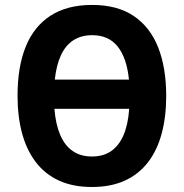

<svg xmlns="http://www.w3.org/2000/svg" viewBox="-20 -745 742 775"><path d="M650.9 -357.9Q650.9 -274.4 632.8 -206.5Q614.7 -138.7 577.6 -90.3Q540.5 -42 484.1 -16.1Q427.7 9.8 351.1 9.8Q274.4 9.8 218 -16.1Q161.6 -42 124.5 -90.6Q87.4 -139.2 69.1 -207Q50.8 -274.9 50.8 -358.9Q50.8 -474.6 83.7 -556.4Q116.7 -638.2 183.8 -681.6Q251 -725.1 351.6 -725.1Q454.1 -725.1 520.3 -680.2Q586.4 -635.3 618.7 -553Q650.9 -470.7 650.9 -357.9ZM351.1 -113.3Q397.5 -113.3 429.2 -135.5Q460.9 -157.7 479 -200.4Q497.1 -243.2 501.5 -305.7H199.7Q204.6 -243.7 222.9 -200.7Q241.2 -157.7 273.2 -135.5Q305.2 -113.3 351.1 -113.3ZM352.1 -603Q307.6 -603 276.1 -582.5Q244.6 -562 226.1 -522.2Q207.5 -482.4 201.2 -423.8H500.5Q491.7 -511.2 455.1 -557.1Q418.5 -603 352.1 -603Z"/></svg>

Font: Open Sans SemiCondensed
Style: Bold
Weight: 700
Width: 4
Designer: Monotype Design Team
Foundry: Monotype Imaging Inc.
Version: Version 3.003